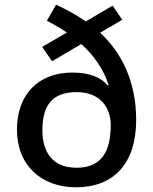

<svg xmlns="http://www.w3.org/2000/svg" viewBox="-20 -785 649 815"><path d="M218 -765 179 -697C208 -682 237 -665 264 -647L159 -586L201 -525L325 -598C377 -551 419 -493 441 -424L437 -422C407 -459 356 -477 287 -477C145 -477 52 -386 52 -235C52 -82 156 10 303 10C460 10 558 -88 558 -276C558 -437 498 -560 405 -646L499 -701L458 -761L344 -694C306 -721 262 -745 218 -765ZM305 -394C404 -394 450 -330 450 -254C450 -136 406 -73 305 -73C203 -73 160 -139 160 -232C160 -338 202 -394 305 -394Z"/></svg>

Font: Noto Sans Devanagari UI Medium
Style: Regular
Weight: 500
Designer: Jelle Bosma - Monotype Design Team
Foundry: Monotype Imaging Inc.
Version: Version 2.004